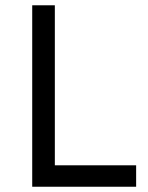

<svg xmlns="http://www.w3.org/2000/svg" viewBox="-20 -710 562 730"><path d="M102.5 0V-689.9H188.5V-81.5H497.6V0Z"/></svg>

Font: HK Grotesk Medium Legacy
Style: Regular
Weight: 500
Designer: Alfredo Marco Pradil
Foundry: Hanken Design Co.
Version: Version 2.022;PS 002.022;hotconv 1.0.88;makeotf.lib2.5.64775